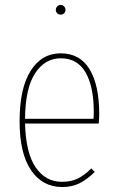

<svg xmlns="http://www.w3.org/2000/svg" viewBox="-20 -744 473 774"><path d="M378 -246H81Q84 -127 124 -69Q164 -11 230 -11Q266 -11 293 -24Q320 -37 348 -65L362 -51Q332 -21 301 -5.5Q270 10 231 10Q151 10 105 -58Q59 -126 59 -255Q59 -388 103.5 -458.5Q148 -529 225 -529Q302 -529 341 -465Q380 -401 380 -284Q380 -268 378 -246ZM358 -292Q358 -395 325 -452Q292 -509 225 -509Q161 -509 121.5 -448.5Q82 -388 81 -265H357Q358 -273 358 -292ZM244 -704Q244 -696 238.5 -690.5Q233 -685 225 -685Q216 -685 210.5 -690.5Q205 -696 205 -704Q205 -712 210.5 -718Q216 -724 225 -724Q233 -724 238.5 -718Q244 -712 244 -704Z"/></svg>

Font: Fira Sans Extra Condensed Thin
Style: Regular
Weight: 250
Width: 1
Designer: Carrois Corporate & Edenspiekermann AG
Foundry: Carrois Corporate GbR & Edenspiekermann AG
Version: Version 4.203